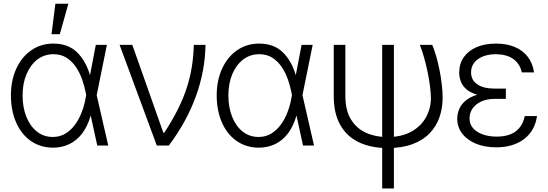

<svg xmlns="http://www.w3.org/2000/svg" viewBox="-20 -789 2969 1041"><path d="M266.1 11.7Q197.3 10.7 146.2 -25.4Q95.2 -61.5 67.4 -125.2Q39.6 -189 39.1 -272Q39.6 -354.5 68.8 -417.7Q98.1 -481 150.1 -516.8Q202.1 -552.7 269.5 -552.7Q349.1 -552.7 397.5 -505.6Q445.8 -458.5 468.3 -380.4H492.2L503.9 -274.4L566.9 0H507.3L445.3 -283.7Q438.5 -320.3 425.5 -357.4Q412.6 -394.5 391.8 -425.5Q371.1 -456.5 341.1 -475.8Q311 -495.1 269.5 -495.1Q220.7 -495.1 183.1 -466.6Q145.5 -438 124 -387.5Q102.5 -336.9 102.5 -271.5Q102.5 -206.5 123 -155.5Q143.6 -104.5 180.4 -75.4Q217.3 -46.4 266.1 -46.4Q304.7 -46.4 334.5 -64.5Q364.3 -82.5 386.7 -113Q409.2 -143.6 423.6 -181.9Q438 -220.2 444.8 -260.3L499.5 -545.9H559.6L503.9 -271.5L492.7 -162.6H471.7Q455.1 -104.5 425.8 -65.9Q396.5 -27.3 356.2 -7.8Q315.9 11.7 266.1 11.7ZM259.3 -603.5 280.3 -768.6H350.6L304.2 -603.5Z M830.1 0 628.4 -545.9H697.3L865.7 -69.3H870.6Q915 -137.2 945.1 -197.8Q975.1 -258.3 993.4 -315.4Q1011.7 -372.6 1020.5 -429.4Q1029.3 -486.3 1030.8 -545.9H1094.2Q1092.3 -406.2 1042.5 -268.1Q992.7 -129.9 895.5 0Z M1381.8 11.7Q1313 10.7 1262 -25.4Q1210.9 -61.5 1183.1 -125.2Q1155.3 -189 1154.8 -272Q1155.3 -354.5 1184.6 -417.7Q1213.9 -481 1265.9 -516.8Q1317.9 -552.7 1385.3 -552.7Q1464.8 -552.7 1513.2 -505.6Q1561.5 -458.5 1584 -380.4H1607.9L1619.6 -274.4L1682.6 0H1623L1561 -283.7Q1554.2 -320.3 1541.3 -357.4Q1528.3 -394.5 1507.6 -425.5Q1486.8 -456.5 1456.8 -475.8Q1426.8 -495.1 1385.3 -495.1Q1336.4 -495.1 1298.8 -466.6Q1261.2 -438 1239.7 -387.5Q1218.3 -336.9 1218.3 -271.5Q1218.3 -206.5 1238.8 -155.5Q1259.3 -104.5 1296.1 -75.4Q1333 -46.4 1381.8 -46.4Q1420.4 -46.4 1450.2 -64.5Q1480 -82.5 1502.4 -113Q1524.9 -143.6 1539.3 -181.9Q1553.7 -220.2 1560.5 -260.3L1615.2 -545.9H1675.3L1619.6 -271.5L1608.4 -162.6H1587.4Q1570.8 -104.5 1541.5 -65.9Q1512.2 -27.3 1471.9 -7.8Q1431.6 11.7 1381.8 11.7Z M1789.6 -545.9H1852.5V-267.1Q1853 -190.4 1882.8 -141.6Q1912.6 -92.8 1964.1 -69.3Q2015.6 -45.9 2079.1 -45.9Q2158.7 -45.9 2211.4 -75.9Q2264.2 -106 2290.3 -154.3Q2316.4 -202.6 2316.4 -258.3Q2315.9 -288.6 2311 -325.2Q2306.2 -361.8 2298.1 -400.4Q2290 -439 2279.5 -476.3Q2269 -513.7 2256.3 -545.9H2323.7Q2335 -518.6 2345 -483.9Q2355 -449.2 2362.8 -410.4Q2370.6 -371.6 2375.2 -332.5Q2379.9 -293.5 2379.9 -258.3Q2379.9 -202.1 2362.5 -152.8Q2345.2 -103.5 2309.3 -66.2Q2273.4 -28.8 2216.8 -7.6Q2160.2 13.7 2081.5 13.7Q1992.2 13.7 1926.5 -17.3Q1860.8 -48.3 1825.2 -111.1Q1789.6 -173.8 1789.6 -267.1ZM2052.2 -545.9H2115.7V232.9H2052.2Z M2660.6 -287.1H2722.7V-252.9H2661.1Q2621.1 -252.9 2590.6 -239.3Q2560.1 -225.6 2543 -201.9Q2525.9 -178.2 2525.9 -147.5Q2525.4 -103 2565.9 -75.9Q2606.4 -48.8 2673.3 -48.3Q2740.2 -48.8 2777.1 -77.4Q2814 -106 2825.2 -159.7H2891.6Q2886.2 -121.1 2869.1 -90.1Q2852.1 -59.1 2823.5 -36.6Q2794.9 -14.2 2756.6 -2.2Q2718.3 9.8 2670.9 9.8Q2607.9 9.8 2560.3 -10Q2512.7 -29.8 2486.1 -64.5Q2459.5 -99.1 2459 -145Q2459 -171.4 2469.5 -196.8Q2480 -222.2 2503.4 -242.4Q2526.9 -262.7 2565.7 -274.9Q2604.5 -287.1 2660.6 -287.1ZM2722.7 -264.6H2660.6Q2604.5 -264.6 2567.1 -275.6Q2529.8 -286.6 2508.5 -305.2Q2487.3 -323.7 2478.5 -347.4Q2469.7 -371.1 2469.7 -396Q2470.2 -444.8 2495.1 -479.7Q2520 -514.6 2564.7 -533.7Q2609.4 -552.7 2668.9 -552.7Q2727.1 -552.7 2770.8 -534.4Q2814.5 -516.1 2841.3 -481.2Q2868.2 -446.3 2875.5 -396.5H2809.1Q2798.8 -443.8 2762.9 -469.2Q2727.1 -494.6 2668.9 -495.1Q2607.4 -494.6 2570.8 -467.8Q2534.2 -440.9 2534.2 -397Q2533.7 -356.4 2566.2 -332.8Q2598.6 -309.1 2661.1 -308.6H2722.7Z"/></svg>

Font: Inter Tight Light
Style: Regular
Weight: 300
Designer: Rasmus Andersson
Foundry: rsms
Version: Version 3.004